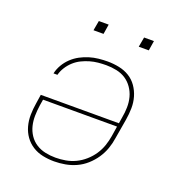

<svg xmlns="http://www.w3.org/2000/svg" viewBox="-128 -802 856 917"><g transform="rotate(20 300.0 -343.5)"><path d="M247 8Q217 8 188.5 2Q160 -4 136.5 -19Q113 -34 97 -56.5Q81 -79 73.5 -106.5Q66 -134 66.5 -163.5Q67 -193 72 -223L79 -269H476L481 -300Q486 -327 486.5 -353.5Q487 -380 480.5 -404.5Q474 -429 459.5 -450Q445 -471 424.5 -484.5Q404 -498 378 -503.5Q352 -509 325 -509Q305 -509 284 -507Q263 -505 242.5 -499Q222 -493 202.5 -483.5Q183 -474 166.5 -459Q150 -444 138 -425Q126 -406 121 -386H101Q106 -409 118.5 -430.5Q131 -452 149 -469Q167 -486 188.5 -497.5Q210 -509 233 -516Q256 -523 279.5 -525.5Q303 -528 325 -528Q355 -528 384 -522Q413 -516 436.5 -501.5Q460 -487 476 -464Q492 -441 500 -413.5Q508 -386 507.5 -356.5Q507 -327 502 -297L485 -197Q481 -169 471.5 -142Q462 -115 445.5 -90.5Q429 -66 406.5 -46Q384 -26 357.5 -14Q331 -2 302.5 3Q274 8 247 8ZM247 -11Q272 -11 298 -15.5Q324 -20 348 -31.5Q372 -43 393 -61.5Q414 -80 429 -102.5Q444 -125 452.5 -150Q461 -175 465 -200L473 -251H97L92 -220Q88 -193 87.5 -166.5Q87 -140 93 -115.5Q99 -91 113 -70Q127 -49 148 -35.5Q169 -22 194.5 -16.5Q220 -11 247 -11ZM440 -645 449 -695H499L491 -645ZM210 -645 219 -695H269L261 -645Z"/></g></svg>

Font: Iosevka SS04 Th Ex Obl
Style: Regular
Weight: 100
Width: 7
Italic angle: -9°
Monospace: yes
Designer: Belleve Invis
Foundry: Belleve Invis
Version: Version 19.0.0; ttfautohint (v1.8.4)